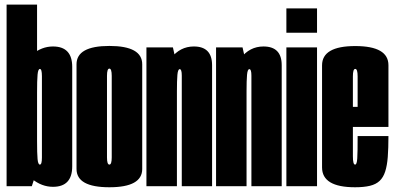

<svg xmlns="http://www.w3.org/2000/svg" viewBox="-20 -805 1709 830"><path d="M8.5 0V-785H140.2V-69.5L117.5 0ZM209 2.6Q160.6 2.6 118.2 -31.6Q75.8 -65.8 75.8 -147L140.2 -196.8Q140.2 -141 142.4 -117.2Q144.6 -93.5 152.5 -93.5Q161.2 -93.5 161.2 -124Q161.2 -154.5 161.2 -301Q161.2 -444.4 161.2 -475.6Q161.2 -506.9 152.5 -506.9Q144.6 -506.9 142.4 -482.4Q140.2 -457.9 140.2 -405.1L75.8 -453.4Q75.8 -534.6 118.2 -569.4Q160.6 -604.1 209 -604.1Q292.2 -604.1 292.2 -515.9Q292.2 -427.8 292.2 -301Q292.2 -174.5 292.2 -85.9Q292.2 2.6 209 2.6Z M452.8 4.5Q310.8 4.5 310.8 -74.5Q310.8 -153.5 310.8 -300.7Q310.8 -447.9 310.8 -527.1Q310.8 -606.4 452.8 -606.4Q594.8 -606.4 594.8 -527.1Q594.8 -447.9 594.8 -300.7Q594.8 -153.5 594.8 -74.5Q594.8 4.5 452.8 4.5ZM452.8 -93.5Q463 -93.5 463 -124.6Q463 -155.8 463 -300.7Q463 -445.6 463 -477Q463 -508.4 452.8 -508.4Q442.5 -508.4 442.5 -477Q442.5 -445.6 442.5 -300.7Q442.5 -155.8 442.5 -124.6Q442.5 -93.5 452.8 -93.5Z M613 0V-600H727.5L744.8 -523.5V0ZM765.8 0V-344.1Q765.8 -450 765.8 -478.1Q765.8 -506.1 757 -506.1Q749.1 -506.1 746.9 -481.6Q744.8 -457.1 744.8 -410.4L680.2 -417.4Q680.2 -502.8 719.3 -553.4Q758.4 -604.1 818 -604.1Q896.8 -604.1 896.8 -523.2Q896.8 -442.2 896.8 -344.4V0Z M914 0V-600H1028.5L1045.8 -523.5V0ZM1066.8 0V-344.1Q1066.8 -450 1066.8 -478.1Q1066.8 -506.1 1058 -506.1Q1050.1 -506.1 1047.9 -481.6Q1045.8 -457.1 1045.8 -410.4L981.2 -417.4Q981.2 -502.8 1020.3 -553.4Q1059.4 -604.1 1119 -604.1Q1197.8 -604.1 1197.8 -523.2Q1197.8 -442.2 1197.8 -344.4V0Z M1218 0V-600H1350.5V0ZM1218 -768.8H1350.5V-663.5H1218Z M1514.9 4.5Q1372.2 4.5 1372.2 -81.2Q1372.2 -167 1372.2 -298.8Q1372.2 -439.1 1372.2 -522.5Q1372.2 -605.9 1515.8 -605.9Q1659.2 -605.9 1659.2 -523.1Q1659.2 -440.4 1659.2 -302.5Q1659.2 -278 1659.2 -256.2H1494V-343.1H1534.5L1526 -331.2Q1526 -442.4 1526 -474.8Q1526 -507.1 1515.8 -507.1Q1505.5 -507.1 1505.5 -474.8Q1505.5 -442.4 1505.5 -302.8Q1505.5 -165.2 1505.5 -129.4Q1505.5 -93.5 1514.9 -93.5ZM1514.9 -93.5Q1518.9 -93.5 1521.1 -99.7Q1523.4 -105.9 1524.4 -120.1Q1525.4 -134.2 1525.7 -158.1Q1526 -182 1526 -216.9H1659.2Q1659.2 -164.4 1656.3 -126.6Q1653.4 -88.9 1645.1 -63.4Q1636.9 -38 1621.1 -23.1Q1605.2 -8.1 1579.2 -1.8Q1553.1 4.5 1514.9 4.5L1507.8 -40.2Z"/></svg>

Font: Anybody UltraCondensed Thin
Style: Regular
Weight: 100
Width: 1
Designer: Tyler Finck
Foundry: Etcetera Type Company
Version: Version 1.110